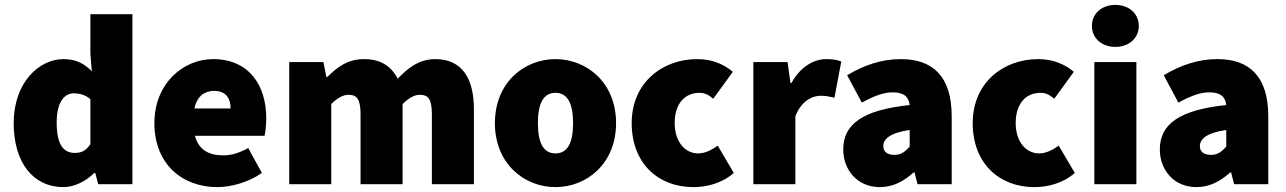

<svg xmlns="http://www.w3.org/2000/svg" viewBox="-20 -754 5266 786"><path d="M240 12C284 12 332 -12 366 -46H370L382 0H522V-696H350V-534L356 -462C326 -492 294 -512 240 -512C138 -512 36 -414 36 -250C36 -88 116 12 240 12ZM286 -128C240 -128 212 -162 212 -252C212 -340 246 -372 282 -372C304 -372 330 -366 350 -348V-164C332 -136 312 -128 286 -128Z M870 12C926 12 998 -8 1052 -46L996 -148C960 -128 928 -118 894 -118C838 -118 794 -138 778 -198H1063C1066 -210 1070 -240 1070 -270C1070 -404 1000 -512 852 -512C730 -512 612 -412 612 -250C612 -84 724 12 870 12ZM776 -310C786 -360 818 -382 856 -382C908 -382 924 -348 924 -310Z M1164 0H1336V-328C1362 -354 1386 -366 1406 -366C1440 -366 1456 -350 1456 -286V0H1628V-328C1654 -354 1678 -366 1698 -366C1732 -366 1748 -350 1748 -286V0H1920V-308C1920 -432 1872 -512 1762 -512C1694 -512 1649 -474 1608 -432C1581 -484 1538 -512 1470 -512C1402 -512 1360 -478 1320 -439H1316L1304 -500H1164Z M2254 12C2382 12 2502 -84 2502 -250C2502 -416 2382 -512 2254 -512C2126 -512 2006 -416 2006 -250C2006 -84 2126 12 2254 12ZM2254 -126C2202 -126 2182 -174 2182 -250C2182 -326 2202 -374 2254 -374C2306 -374 2326 -326 2326 -250C2326 -174 2306 -126 2254 -126Z M2818 12C2870 12 2934 -2 2984 -46L2918 -158C2894 -140 2866 -126 2838 -126C2784 -126 2742 -174 2742 -250C2742 -326 2780 -374 2844 -374C2862 -374 2878 -368 2900 -350L2980 -460C2942 -492 2894 -512 2834 -512C2692 -512 2566 -416 2566 -250C2566 -84 2676 12 2818 12Z M3064 0H3236V-278C3260 -340 3304 -362 3340 -362C3362 -362 3378 -358 3396 -354L3424 -502C3410 -508 3393 -512 3362 -512C3313 -512 3257 -482 3220 -414H3216L3204 -500H3064Z M3582 12C3636 12 3680 -12 3720 -48H3724L3736 0H3876V-278C3876 -442 3798 -512 3668 -512C3590 -512 3518 -488 3448 -446L3508 -334C3560 -362 3598 -376 3634 -376C3678 -376 3700 -360 3704 -324C3512 -304 3432 -246 3432 -142C3432 -60 3488 12 3582 12ZM3642 -120C3612 -120 3596 -133 3596 -156C3596 -184 3622 -210 3704 -222V-154C3686 -134 3670 -120 3642 -120Z M4214 12C4266 12 4330 -2 4380 -46L4314 -158C4290 -140 4262 -126 4234 -126C4180 -126 4138 -174 4138 -250C4138 -326 4176 -374 4240 -374C4258 -374 4274 -368 4296 -350L4376 -460C4338 -492 4290 -512 4230 -512C4088 -512 3962 -416 3962 -250C3962 -84 4072 12 4214 12Z M4460 0H4632V-500H4460ZM4546 -562C4602 -562 4642 -598 4642 -648C4642 -698 4602 -734 4546 -734C4490 -734 4450 -698 4450 -648C4450 -598 4490 -562 4546 -562Z M4878 12C4932 12 4976 -12 5016 -48H5020L5032 0H5172V-278C5172 -442 5094 -512 4964 -512C4886 -512 4814 -488 4744 -446L4804 -334C4856 -362 4894 -376 4930 -376C4974 -376 4996 -360 5000 -324C4808 -304 4728 -246 4728 -142C4728 -60 4784 12 4878 12ZM4938 -120C4908 -120 4892 -133 4892 -156C4892 -184 4918 -210 5000 -222V-154C4982 -134 4966 -120 4938 -120Z"/></svg>

Font: Giro Sans Black
Style: Regular
Weight: 900
Designer: Paul D. Hunt
Foundry: Adobe Systems Incorporated
Version: Version 1.000;PS 1.0;hotconv 1.0.88;makeotf.lib2.5.647800